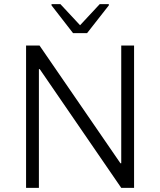

<svg xmlns="http://www.w3.org/2000/svg" viewBox="-20 -908 774 928"><path d="M106 0ZM566 0 172 -574H168V0H106V-688H171L562 -119H566V-688H628V0ZM229 -748ZM333 -748 229 -882V-888H272L367 -786L462 -888H506V-882L401 -748Z"/></svg>

Font: Azeri Sans Light
Style: Regular
Weight: 300
Designer: Hector Gatti & Omnibus-Type (original fonts) / Cristiano Sobral (main changes and remastering)
Version: Version 1.000; ttfautohint (v1.6)